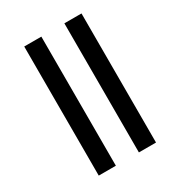

<svg xmlns="http://www.w3.org/2000/svg" viewBox="-162 -751 768 845"><g transform="rotate(-30 222.5 -328.0)"><path d="M295 0V-656H382V0ZM91 0V-656H178V0Z"/></g></svg>

Font: Khand Medium
Style: Regular
Weight: 500
Designer: Devanagari: Sanchit Sawaria, Jyotish Sonowal; Latin: Satya Rajpurohit
Foundry: Indian Type Foundry
Version: Version 1.100;PS 1.0;hotconv 1.0.78;makeotf.lib2.5.61930; tt